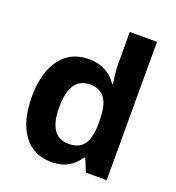

<svg xmlns="http://www.w3.org/2000/svg" viewBox="-138 -871 909 991"><g transform="rotate(20 316.5 -375.0)"><path d="M306.6 -435.1Q196.3 -435.1 196.3 -272Q195.3 -108.9 305.7 -108.9Q360.4 -108.9 387 -142.1Q413.6 -175.3 416 -254.9V-271Q416 -358.9 389.2 -397Q362.3 -435.1 306.6 -435.1ZM412.1 -476.1H417Q405.8 -537.1 405.8 -585V-759.8H555.2V0H440.9L412.1 -70.8H405.8Q355 9.8 254.9 9.8Q154.8 9.8 99.9 -64.9Q44.9 -139.6 44.9 -272.9Q44.9 -406.2 100.8 -481.2Q156.7 -556.2 257.3 -556.2Q357.9 -556.2 412.1 -476.1Z"/></g></svg>

Font: NotoSans-Bold
Style: Bold
Weight: 700
Designer: Monotype Design team
Foundry: Monotype Imaging Inc.
Version: Version 1.04